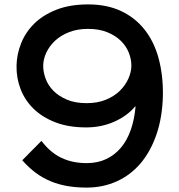

<svg xmlns="http://www.w3.org/2000/svg" viewBox="-20 -840 814 871"><path d="M719 -409Q717 -310 690.5 -232Q664 -154 618.5 -100Q573 -46 510 -17.5Q447 11 373 11Q326 11 285.5 4Q245 -3 209 -18Q173 -33 141.5 -56.5Q110 -80 81 -113L168 -201Q208 -148 258.5 -124Q309 -100 373 -100Q423 -100 462 -118.5Q501 -137 529 -170.5Q557 -204 573.5 -251.5Q590 -299 595 -357H593Q557 -314 498.5 -288Q440 -262 371 -262Q291 -262 231.5 -285Q172 -308 132.5 -346.5Q93 -385 73.5 -435.5Q54 -486 55 -542Q56 -594 76 -644Q96 -694 135.5 -733Q175 -772 236 -796Q297 -820 380 -820Q465 -820 529 -790Q593 -760 636 -705.5Q679 -651 699.5 -575.5Q720 -500 719 -409ZM576 -543Q576 -571 564.5 -600.5Q553 -630 529 -654Q505 -678 467.5 -693.5Q430 -709 379 -709Q331 -709 293 -694Q255 -679 229.5 -655Q204 -631 190 -601Q176 -571 176 -541Q176 -513 187 -483Q198 -453 222 -428.5Q246 -404 283.5 -388Q321 -372 373 -372Q422 -372 460 -387.5Q498 -403 523.5 -428Q549 -453 562.5 -483.5Q576 -514 576 -543Z"/></svg>

Font: Sinkin Sans 500 Medium
Style: 500 Medium
Weight: 500
Designer: Keith Bates
Foundry: K-Type
Version: Sinkin Sans (version 1.0)  by Keith Bates   •   © 2014   www